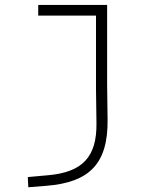

<svg xmlns="http://www.w3.org/2000/svg" viewBox="-20 -538 626 792"><path d="M96.7 234.4 170.9 228.5C347.7 214.4 426.3 138.7 423.8 -45.9L421.9 -187.5V-517.6H137.7V-473.6H376V-170.9L377.9 -30.3C379.9 110.8 318.4 171.9 180.7 184.6L94.7 192.4Z"/></svg>

Font: Cascadia Code PL ExtraLight
Style: Regular
Weight: 200
Monospace: yes
Designer: Aaron Bell
Foundry: Saja Typeworks
Version: Version 2404.023